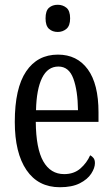

<svg xmlns="http://www.w3.org/2000/svg" viewBox="-20 -775 471 805"><path d="M231 10Q140 10 91 -62Q42 -134 42 -264Q42 -405 89.5 -475.5Q137 -546 223 -546Q303 -546 348 -484.5Q393 -423 393 -304V-264H130Q131 -152 161.5 -98.5Q192 -45 249 -45Q290 -45 317 -68.5Q344 -92 358 -124Q366 -120 372 -112.5Q378 -105 378 -91Q378 -71 362.5 -47Q347 -23 314.5 -6.5Q282 10 231 10ZM307 -313Q306 -395 287.5 -445.5Q269 -496 225 -496Q180 -496 156.5 -448.5Q133 -401 131 -313ZM222 -641Q200 -641 185.5 -654Q171 -667 171 -698Q171 -730 185.5 -742.5Q200 -755 222 -755Q243 -755 258.5 -742.5Q274 -730 274 -698Q274 -667 258.5 -654Q243 -641 222 -641Z"/></svg>

Font: Noto Serif Lao ExtraCondensed
Style: Regular
Weight: 400
Width: 2
Designer: Monotype Design Team
Foundry: Monotype Imaging Inc.
Version: Version 2.003; ttfautohint (v1.8.4.7-5d5b)